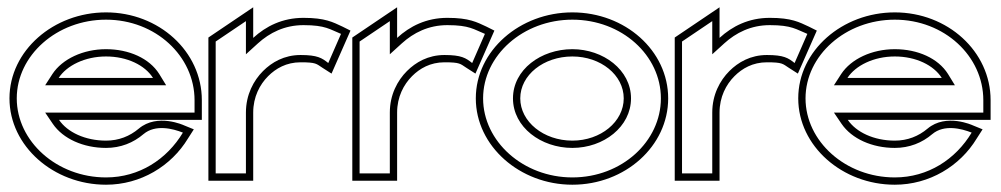

<svg xmlns="http://www.w3.org/2000/svg" viewBox="-20 -496 2748 527"><path d="M6 -226C6 -95 127 11 271 11C366 11 450 -40 496 -116L512 -141L485 -152C485 -152 412 -186 361 -143C336 -122 306 -110 271 -110C214 -110 165 -133 142 -167H534V-221C534 -355 416 -462 271 -462C127 -462 6 -357 6 -226ZM26 -226C26 -344 136 -442 271 -442C407 -442 514 -342 514 -221V-187H104L125 -156C153 -115 209 -90 271 -90C311 -90 346 -104 374 -128C406.4 -155.2 454.2 -143.1 482 -132C438.2 -59 362.4 -9 271 -9C136 -9 26 -108 26 -226ZM104 -262H436L417 -293C390 -336 334 -361 271 -361C208 -361 151 -334 124 -293ZM141 -282C163 -316 213 -341 271 -341C329 -341 378 -317 400 -282Z M552 0H675V-187C675 -230 693 -264 716 -287C737 -308 766 -325 805 -325C848 -325 848 -321 865 -310L890 -294L942 -412L920 -423C894 -435 873 -447 813 -447C755 -447 710 -424 675 -392V-476L552 -393ZM572 -20V-382L655 -438V-347L688 -377C720 -406 761 -427 813 -427C873.9 -427 885.7 -415.1 916 -403L881 -323C863.7 -336.9 851.2 -345 805 -345C760 -345 726 -325 702 -301C676 -275 655 -236 655 -187V-20Z M947 0H1070V-187C1070 -230 1088 -264 1111 -287C1132 -308 1161 -325 1200 -325C1243 -325 1243 -321 1260 -310L1285 -294L1337 -412L1315 -423C1289 -435 1268 -447 1208 -447C1150 -447 1105 -424 1070 -392V-476L947 -393ZM967 -20V-382L1050 -438V-347L1083 -377C1115 -406 1156 -427 1208 -427C1268.9 -427 1280.7 -415.1 1311 -403L1276 -323C1258.7 -336.9 1246.2 -345 1200 -345C1155 -345 1121 -325 1097 -301C1071 -275 1050 -236 1050 -187V-20Z M1286 -226C1286 -95 1407 11 1551 11C1696 11 1814 -95 1814 -226C1814 -357 1696 -462 1551 -462C1407 -462 1286 -357 1286 -226ZM1306 -226C1306 -344 1416 -442 1551 -442C1687 -442 1794 -344 1794 -226C1794 -108 1687 -9 1551 -9C1416 -9 1306 -108 1306 -226ZM1388 -226C1388 -147 1465 -90 1551 -90C1637 -90 1712 -148 1712 -226C1712 -304 1636 -361 1551 -361C1465 -361 1388 -305 1388 -226ZM1408 -226C1408 -290 1472 -341 1551 -341C1629 -341 1692 -290 1692 -226C1692 -162 1629 -110 1551 -110C1472 -110 1408 -162 1408 -226Z M1832 0H1955V-187C1955 -230 1973 -264 1996 -287C2017 -308 2046 -325 2085 -325C2128 -325 2128 -321 2145 -310L2170 -294L2222 -412L2200 -423C2174 -435 2153 -447 2093 -447C2035 -447 1990 -424 1955 -392V-476L1832 -393ZM1852 -20V-382L1935 -438V-347L1968 -377C2000 -406 2041 -427 2093 -427C2153.9 -427 2165.7 -415.1 2196 -403L2161 -323C2143.7 -336.9 2131.2 -345 2085 -345C2040 -345 2006 -325 1982 -301C1956 -275 1935 -236 1935 -187V-20Z M2171 -226C2171 -95 2292 11 2436 11C2531 11 2615 -40 2661 -116L2677 -141L2650 -152C2650 -152 2577 -186 2526 -143C2501 -122 2471 -110 2436 -110C2379 -110 2330 -133 2307 -167H2699V-221C2699 -355 2581 -462 2436 -462C2292 -462 2171 -357 2171 -226ZM2191 -226C2191 -344 2301 -442 2436 -442C2572 -442 2679 -342 2679 -221V-187H2269L2290 -156C2318 -115 2374 -90 2436 -90C2476 -90 2511 -104 2539 -128C2571.4 -155.2 2619.2 -143.1 2647 -132C2603.2 -59 2527.4 -9 2436 -9C2301 -9 2191 -108 2191 -226ZM2269 -262H2601L2582 -293C2555 -336 2499 -361 2436 -361C2373 -361 2316 -334 2289 -293ZM2306 -282C2328 -316 2378 -341 2436 -341C2494 -341 2543 -317 2565 -282Z"/></svg>

Font: Charger Pro
Style: Ol
Weight: 900
Designer: Jasper
Foundry: Cannot Into Space Fonts
Version: Version 1.09